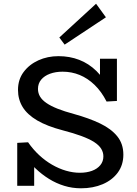

<svg xmlns="http://www.w3.org/2000/svg" viewBox="-20 -1003 739 1036"><path d="M417 13Q369.9 13 326.7 -0.3Q283.4 -13.5 244.3 -37.8Q205.2 -62 170.9 -94.9Q136.6 -127.7 107.9 -166.3L164.4 -156.4V-0.5H73V-232.1L131.5 -235.3Q158.5 -196.4 191.4 -165.9Q224.3 -135.4 261.1 -114.2Q297.8 -93 336 -81.9Q374.2 -70.8 411 -70.8Q447.6 -70.8 476.2 -81.2Q504.8 -91.7 521.3 -111.8Q537.8 -131.9 537.8 -159.2Q537.8 -181.5 525.8 -200.7Q513.8 -219.9 487.9 -236.6Q461.9 -253.2 419.9 -268.8Q377.9 -284.5 317.9 -300Q233.9 -322 180.6 -353.2Q127.4 -384.5 102.2 -425.5Q77.1 -466.6 77.1 -517.9Q77.1 -573.9 107.5 -614.5Q137.9 -655.2 187.3 -677.6Q236.8 -700 295.4 -700Q355.9 -700 407.4 -680.1Q458.9 -660.3 500.3 -619.9Q541.7 -579.5 571 -517.4L519.5 -527.8V-686H610.9V-458.3L555.1 -455.1Q527.2 -509.5 490.2 -545.1Q453.2 -580.7 409.8 -598.5Q366.4 -616.2 318 -616.2Q279.8 -616.2 249.7 -605.1Q219.6 -594 202.3 -573.3Q184.9 -552.5 184.9 -523.1Q184.9 -501 195.9 -482.2Q206.9 -463.5 230.3 -447.4Q253.6 -431.2 290.4 -416.5Q327.2 -401.9 378.8 -388Q460.2 -365.5 519.9 -336.9Q579.5 -308.3 612.5 -267.8Q645.6 -227.2 645.6 -168.6Q645.6 -112.9 615.7 -72Q585.8 -31.2 534.1 -9.1Q482.3 13 417 13ZM328.8 -762.2 300.1 -800.7 498.4 -982.8 551.5 -909.7Z"/></svg>

Font: BioRhyme ExtraBold
Style: Regular
Weight: 800
Designer: Aoife Mooney
Foundry: Aoife Mooney Type
Version: Version 1.600;gftools[0.9.33]